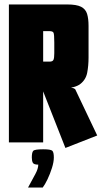

<svg xmlns="http://www.w3.org/2000/svg" viewBox="-20 -640 457 863"><path d="M20 -620H281Q324 -620 344.5 -609.5Q365 -599 371.5 -577.5Q378 -556 378 -524V-381Q378 -345 372 -313.5Q366 -282 341 -262.5Q316 -243 259 -243H174V0H20ZM274 25 165 -252 268 -254 312 -243 318 -239 417 -31ZM203 -363Q217 -363 220.5 -371.5Q224 -380 224 -401V-449Q224 -486 220.5 -493Q217 -500 203 -500H174V-363ZM106 203Q126 166 139 142Q152 118 152 100Q132 100 127.5 91.5Q123 83 123 68Q123 45 129.5 38Q136 31 174 31Q209 31 215.5 38Q222 45 222 68Q222 88 213.5 115Q205 142 193.5 166Q182 190 172 203Z"/></svg>

Font: Smooch Sans Thin Black
Style: Regular
Weight: 900
Version: Version 1.010